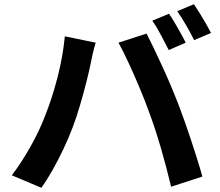

<svg xmlns="http://www.w3.org/2000/svg" viewBox="-20 -863 1040 909"><path d="M780 -798Q793 -780 807.5 -755Q822 -730 836 -705Q850 -680 859 -661L779 -626Q763 -657 742 -697Q721 -737 701 -765ZM898 -843Q911 -824 926.5 -799Q942 -774 956 -749.5Q970 -725 979 -707L899 -673Q884 -704 861.5 -743Q839 -782 819 -810ZM192 -311Q226 -395 252 -495.5Q278 -596 287 -691L433 -661Q426 -639 419 -608.5Q412 -578 409 -561Q402 -526 388.5 -473Q375 -420 358.5 -363.5Q342 -307 324 -260Q306 -212 281.5 -160Q257 -108 230 -60Q203 -12 176 26L36 -33Q83 -95 125 -170Q167 -245 192 -311ZM686 -332Q667 -385 641 -447Q615 -509 588.5 -566Q562 -623 541 -661L674 -704Q689 -675 708.5 -634Q728 -593 749 -547.5Q770 -502 789 -457Q808 -412 822 -376Q835 -342 851 -297.5Q867 -253 883 -204.5Q899 -156 913.5 -110Q928 -64 938 -27L790 21Q769 -68 742.5 -159.5Q716 -251 686 -332Z"/></svg>

Font: Source Han Sans
Style: Bold
Weight: 700
Designer: Ryoko NISHIZUKA Ë•øÂ°öÊ∂ºÂ≠ê (kana, bopomofo & ideographs); Paul D. Hunt (Latin, Greek & Cyrillic); Sandoll Communicatio
Foundry: Adobe
Version: Version 2.004;hotconv 1.0.118;makeotfexe 2.5.65603